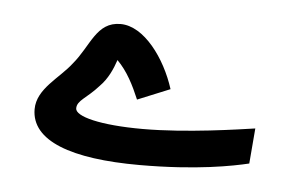

<svg xmlns="http://www.w3.org/2000/svg" viewBox="-29 -218 398 260"><g transform="rotate(5 170.0 -88.0)"><path d="M168 6C246 6 295 -4 316 -9L320 -57C299 -54 228 -43 168 -43C110 -43 76 -52 76 -63C76 -74 89 -78 105 -96C116 -107 122 -121 126 -133C140 -119 149 -101 157 -82L201 -100C188 -141 158 -182 126 -182C93 -182 88 -149 66 -123C50 -102 20 -85 20 -57C20 -14 75 6 168 6Z"/></g></svg>

Font: Noto Sans Arabic SemCond
Style: Regular
Weight: 400
Width: 4
Designer: Monotype Design Team, Nadine Chahine, Nizar Qandah and Khaled Hosny
Foundry: Monotype Imaging Inc.
Version: Version 2.012